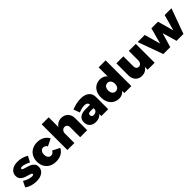

<svg xmlns="http://www.w3.org/2000/svg" viewBox="396 -2326 3919 3919"><g transform="rotate(-45 2355.5 -366.5)"><path d="M266 -417Q247 -417 236 -410.5Q225 -404 225 -391Q225 -376 245.5 -366.5Q266 -357 311 -345Q371 -328 410.5 -311Q450 -294 479.5 -259.5Q509 -225 509 -171Q509 -88 443.5 -39.5Q378 9 270 9Q198 9 132.5 -10.5Q67 -30 14 -68L76 -195Q127 -162 177.5 -145Q228 -128 273 -128Q294 -128 306 -134.5Q318 -141 318 -153Q318 -168 298.5 -177.5Q279 -187 234 -199Q176 -215 137 -232Q98 -249 69 -283Q40 -317 40 -371Q40 -455 104 -504Q168 -553 272 -553Q397 -553 511 -487L444 -360Q333 -417 266 -417Z M848 -387Q808 -387 783 -355Q758 -323 758 -271Q758 -218 782.5 -185.5Q807 -153 848 -153Q909 -153 934 -213L1091 -134Q1060 -67 993.5 -30Q927 7 837 7Q752 7 688 -27.5Q624 -62 589 -124.5Q554 -187 554 -270Q554 -354 589.5 -417.5Q625 -481 689.5 -516Q754 -551 839 -551Q924 -551 989.5 -514Q1055 -477 1090 -409L935 -333Q921 -359 898.5 -373Q876 -387 848 -387Z M1734 -345V0H1532V-287Q1532 -328 1511 -351.5Q1490 -375 1454 -375Q1413 -374 1389 -345Q1365 -316 1365 -269V0H1163V-742H1365V-460Q1394 -505 1437.5 -528.5Q1481 -552 1538 -552Q1626 -552 1680 -495.5Q1734 -439 1734 -345Z M2341 -353V0H2143V-60Q2118 -27 2077.5 -9Q2037 9 1984 9Q1898 9 1849 -37.5Q1800 -84 1800 -162Q1800 -241 1853.5 -283.5Q1907 -326 2010 -327H2143V-329Q2143 -363 2119 -382Q2095 -401 2049 -401Q2016 -401 1972.5 -391Q1929 -381 1885 -362L1835 -496Q1973 -552 2097 -552Q2212 -552 2276.5 -499.5Q2341 -447 2341 -353ZM2143 -179V-228H2051Q1990 -228 1990 -177Q1990 -151 2006 -137Q2022 -123 2051 -123Q2082 -123 2107 -138Q2132 -153 2143 -179Z M3009 -742V0H2807V-62Q2780 -29 2742 -11Q2704 7 2658 7Q2583 7 2526 -28Q2469 -63 2437.5 -126.5Q2406 -190 2406 -275Q2406 -358 2436.5 -420.5Q2467 -483 2523 -517Q2579 -551 2653 -551Q2701 -551 2740 -533Q2779 -515 2807 -481V-742ZM2807 -270Q2807 -324 2780 -357.5Q2753 -391 2709 -391Q2664 -391 2637 -357.5Q2610 -324 2610 -270Q2610 -215 2637 -181.5Q2664 -148 2709 -148Q2753 -148 2780 -181.5Q2807 -215 2807 -270Z M3682 -544V0H3480V-81Q3452 -37 3409.5 -14Q3367 9 3313 9Q3256 9 3212.5 -16.5Q3169 -42 3145 -89Q3121 -136 3121 -199V-544H3323V-256Q3323 -216 3343 -192.5Q3363 -169 3396 -169Q3435 -170 3457.5 -199Q3480 -228 3480 -275V-544Z M3735 -544H3940L4038 -197L4132 -544H4322L4419 -197L4515 -544H4711L4513 0H4314L4224 -312L4132 0H3933Z"/></g></svg>

Font: #9Slide03 Montserrat ExtraBold
Style: Regular
Weight: 800
Designer: Julieta Ulanovsky
Foundry: Julieta Ulanovsky
Version: Version 6.001